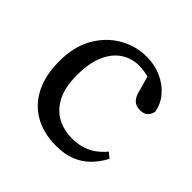

<svg xmlns="http://www.w3.org/2000/svg" viewBox="-134 -615 756 756"><g transform="rotate(45 244.0 -237.5)"><path d="M272 13Q201 13 150 -16.5Q99 -46 72 -101Q45 -156 45 -232Q45 -313 77.5 -370Q110 -427 163 -457.5Q216 -488 276 -488Q321 -488 359 -471Q397 -454 422 -424.5Q447 -395 453 -358Q449 -339 437.5 -329.5Q426 -320 407 -320Q382 -320 369.5 -333.5Q357 -347 352 -368L328 -455L376 -417Q351 -431 326 -436.5Q301 -442 280 -442Q238 -442 204.5 -419.5Q171 -397 152 -352.5Q133 -308 133 -242Q133 -175 155 -133Q177 -91 213.5 -71.5Q250 -52 295 -52Q320 -52 343.5 -57.5Q367 -63 390 -77.5Q413 -92 435 -118L457 -100Q438 -64 412.5 -39Q387 -14 353 -0.5Q319 13 272 13Z"/></g></svg>

Font: Source Serif 4 Variable
Style: Regular
Weight: 400
Designer: Frank Grießhammer
Foundry: Adobe
Version: Version 4.005;hotconv 1.1.0;makeotfexe 2.6.0